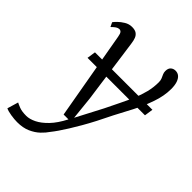

<svg xmlns="http://www.w3.org/2000/svg" viewBox="-279 -682 1048 1048"><g transform="rotate(45 245.0 -158.0)"><path d="M101.5 -472.5Q98 -493 92 -499.8Q86 -506.5 77.5 -506.5Q67.5 -506.5 57.8 -500Q48 -493.5 34.5 -480L22.5 -505Q26.5 -511.5 40.5 -525.5Q54.5 -539.5 74.8 -551.8Q95 -564 118 -564Q140.5 -564 152.8 -555.5Q165 -547 170.8 -532Q176.5 -517 179 -497Q185.5 -450.5 192 -404Q198.5 -357.5 204.8 -311Q211 -264.5 217.5 -218Q224 -171.5 230.5 -125L244.5 10.5L324 -141.5Q344.5 -184 364 -223.2Q383.5 -262.5 399.5 -300.2Q415.5 -338 425 -375.8Q434.5 -413.5 434.5 -453.5Q434.5 -468.5 429.8 -479.5Q425 -490.5 420.5 -500.2Q416 -510 416 -521.5Q416 -543 427.2 -553Q438.5 -563 454.5 -563Q471.5 -563 483.5 -552.8Q495.5 -542.5 502 -523Q508.5 -503.5 508.5 -475.5Q508.5 -422 488.2 -363.8Q468 -305.5 439.5 -250.5Q411 -195.5 386.5 -150Q364.5 -104.5 343.8 -64.5Q323 -24.5 303.5 9.2Q284 43 266.8 70.5Q249.5 98 234.8 119.5Q220 141 207.5 156.5Q194 177 172 198Q150 219 118 233.2Q86 247.5 41.5 247.5Q20 247.5 -7.2 243.2Q-34.5 239 -49.5 231.5L-30.5 167.5Q-22.5 172 -2.2 180Q18 188 52 188Q77.5 188 107.8 173.2Q138 158.5 169.5 125.8Q201 93 229 38.5H191.5ZM516 -322.5 508.5 -272.5H65L72.5 -322.5Z"/></g></svg>

Font: Merriweather 24pt Light
Style: Italic
Weight: 300
Italic angle: -7.8°
Version: Version 2.101